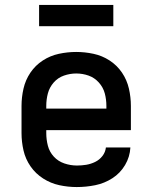

<svg xmlns="http://www.w3.org/2000/svg" viewBox="-20 -748 616 776"><path d="M290 8Q328 8 365 0.5Q402 -7 434 -27.5Q466 -48 485.5 -81Q505 -114 507 -152H408Q406 -133 394 -117.5Q382 -102 364.5 -93.5Q347 -85 328.5 -82Q310 -79 291 -79Q265 -79 240 -87.5Q215 -96 197.5 -115Q180 -134 173.5 -159Q167 -184 167 -210V-222H509V-320Q509 -355 501 -390Q493 -425 473 -454.5Q453 -484 423 -503.5Q393 -523 358 -530.5Q323 -538 288 -538Q253 -538 218 -530.5Q183 -523 153 -503.5Q123 -484 103 -454.5Q83 -425 75 -390Q67 -355 67 -320V-210Q67 -175 75 -140Q83 -105 103.5 -75.5Q124 -46 154.5 -26.5Q185 -7 220 0.5Q255 8 290 8ZM167 -309V-320Q167 -346 173.5 -370.5Q180 -395 197 -414.5Q214 -434 238.5 -442.5Q263 -451 288 -451Q314 -451 338 -442.5Q362 -434 379.5 -414.5Q397 -395 403.5 -370.5Q410 -346 410 -320V-309ZM138 -642H438V-728H138Z"/></svg>

Font: Iosevka Sparkle Medium
Style: Regular
Weight: 500
Designer: Belleve Invis
Foundry: Belleve Invis
Version: Version 4.5.0; ttfautohint (v1.8.3)